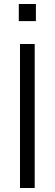

<svg xmlns="http://www.w3.org/2000/svg" viewBox="-20 -940 274 960"><path d="M159.5 -834.5V-920H74V-834.5ZM153.5 0V-720H80V0Z"/></svg>

Font: Manrope
Style: Regular
Weight: 400
Designer: Mikhail Sharanda
Foundry: Mikhail Sharanda
Version: Version 4.505